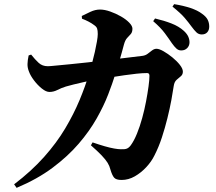

<svg xmlns="http://www.w3.org/2000/svg" viewBox="-20 -838 1040 925"><path d="M853 -595Q840 -595 830 -604Q820 -613 808 -630Q794 -651 774 -678Q754 -705 718 -736L727 -749Q770 -739 806 -725Q842 -711 866 -689Q881 -675 887 -661.5Q893 -648 893 -634Q893 -618 882 -606.5Q871 -595 853 -595ZM566 29Q539 29 529.5 17.5Q520 6 512 -21Q508 -38 498.5 -53.5Q489 -69 470 -89Q451 -109 418 -138L426 -152Q458 -141 484 -133.5Q510 -126 530 -122.5Q550 -119 562 -119Q581 -118 591 -122Q601 -126 610 -138Q626 -160 640 -194.5Q654 -229 665 -269Q676 -309 683.5 -348.5Q691 -388 695.5 -421Q700 -454 700 -473Q700 -486 689 -486Q667 -486 638.5 -483Q610 -480 579 -475.5Q548 -471 517 -466Q486 -461 459 -457Q444 -454 423 -450.5Q402 -447 379 -441.5Q356 -436 334.5 -431Q313 -426 297 -421Q275 -414 256.5 -404.5Q238 -395 218 -395Q202 -395 181.5 -411.5Q161 -428 144 -450.5Q127 -473 120 -492Q112 -511 112.5 -529.5Q113 -548 118 -571L130 -575Q149 -551 166.5 -535Q184 -519 210 -519Q221 -519 249 -522Q277 -525 317 -528.5Q357 -532 403 -537.5Q449 -543 496.5 -548.5Q544 -554 588.5 -559.5Q633 -565 667 -569Q681 -571 691.5 -579Q702 -587 712.5 -595Q723 -603 734 -603Q747 -603 768 -591Q789 -579 810.5 -561.5Q832 -544 846.5 -525.5Q861 -507 861 -493Q861 -479 851.5 -471Q842 -463 831 -453.5Q820 -444 817 -424Q813 -396 805.5 -355.5Q798 -315 786.5 -268.5Q775 -222 760 -176Q745 -130 724 -89Q710 -60 685 -33Q660 -6 629.5 11.5Q599 29 566 29ZM48 50Q132 -14 192.5 -82Q253 -150 294 -219Q335 -288 363 -355Q391 -422 409 -483Q416 -506 423.5 -533.5Q431 -561 437 -588Q443 -615 447 -638Q451 -661 451 -674Q451 -691 448 -700Q445 -709 435 -716Q422 -726 406.5 -734Q391 -742 375 -748L374 -761Q392 -770 415.5 -781Q439 -792 462 -792Q484 -792 511 -782.5Q538 -773 562.5 -759Q587 -745 602.5 -729Q618 -713 618 -700Q618 -683 610 -674Q602 -665 592.5 -655Q583 -645 577 -623Q573 -608 567 -586Q561 -564 553 -537Q545 -510 534 -476Q522 -437 501 -382.5Q480 -328 445.5 -267Q411 -206 359 -145.5Q307 -85 233.5 -30Q160 25 60 67ZM952 -672Q937 -672 926.5 -682Q916 -692 902 -711Q889 -729 870 -751.5Q851 -774 811 -806L819 -818Q863 -811 897.5 -799.5Q932 -788 953 -772Q973 -758 980.5 -743Q988 -728 988 -710Q988 -693 978.5 -682.5Q969 -672 952 -672Z"/></svg>

Font: Noto Serif JP ExtraBold
Style: Regular
Weight: 800
Designer: Ryoko NISHIZUKA 西塚涼子 (kana & ideographs); Frank Grießhammer (Latin, Greek & Cyrillic); Wenlong ZHANG 张文龙 (bopomofo); San
Foundry: Adobe
Version: Version 2.003-H1;hotconv 1.1.1;makeotfexe 2.6.0